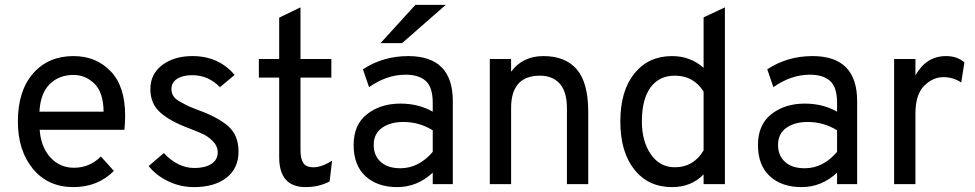

<svg xmlns="http://www.w3.org/2000/svg" viewBox="-20 -752 3983 784"><path d="M280 12Q176 12 114.5 -62.5Q53 -137 53 -256Q53 -381 115 -452Q177 -523 280 -523Q372 -523 431.5 -461.5Q491 -400 491 -280Q491 -252 488 -222H142Q147 -152 185.5 -109.5Q224 -67 282 -67Q346 -67 392 -113L445 -54Q379 12 280 12ZM141 -296H403Q402 -375 365.5 -410.5Q329 -446 280 -446Q221 -446 183 -408.5Q145 -371 141 -296Z M772 12Q717 12 667.5 -11.5Q618 -35 587 -74L649 -127Q706 -66 774 -66Q817 -66 843 -82.5Q869 -99 869 -131Q869 -155 850 -174.5Q831 -194 811 -203.5Q791 -213 752 -228Q674 -257 634 -293Q594 -329 594 -388Q594 -450 642.5 -486.5Q691 -523 766 -523Q873 -523 938 -446L878 -396Q831 -445 765 -445Q726 -445 703 -430Q680 -415 680 -388Q680 -373 687.5 -360.5Q695 -348 714.5 -337Q734 -326 745.5 -320.5Q757 -315 788 -303Q869 -274 911.5 -237Q954 -200 954 -133Q954 -65 905 -26.5Q856 12 772 12Z M1228 12Q1120 12 1120 -110V-435H1037V-511H1120V-680L1207 -722V-511H1333V-435H1207V-139Q1207 -105 1218 -87Q1229 -69 1260 -69Q1294 -69 1336 -96L1326 -11Q1282 12 1228 12Z M1534 -576 1676 -732H1800L1622 -576ZM1747 0V-47Q1684 12 1602 12Q1521 12 1472.5 -32.5Q1424 -77 1424 -160Q1424 -243 1479 -286Q1534 -329 1615 -329Q1689 -329 1747 -296V-332Q1747 -396 1718.5 -421.5Q1690 -447 1636 -447Q1559 -447 1487 -396L1462 -469Q1544 -523 1647 -523Q1829 -523 1829 -339V0ZM1615 -65Q1690 -65 1747 -132V-220Q1692 -254 1627 -254Q1574 -254 1540 -230Q1506 -206 1506 -160Q1506 -117 1534.5 -91Q1563 -65 1615 -65Z M2295 0V-309Q2295 -378 2265.5 -410.5Q2236 -443 2185 -443Q2067 -443 2067 -311V0H1980V-511H2067V-459Q2114 -523 2199 -523Q2289 -523 2335.5 -468.5Q2382 -414 2382 -294V0Z M2724 12Q2627 12 2570 -60Q2513 -132 2513 -256Q2513 -381 2570.5 -452Q2628 -523 2724 -523Q2799 -523 2853 -475V-681L2940 -722V0H2853V-40Q2803 12 2724 12ZM2736 -69Q2812 -69 2853 -138V-378Q2812 -443 2736 -443Q2671 -443 2636 -394.5Q2601 -346 2601 -256Q2601 -175 2637.5 -122Q2674 -69 2736 -69Z M3398 0V-47Q3335 12 3253 12Q3172 12 3123.5 -32.5Q3075 -77 3075 -160Q3075 -243 3130 -286Q3185 -329 3266 -329Q3340 -329 3398 -296V-332Q3398 -396 3369.5 -421.5Q3341 -447 3287 -447Q3210 -447 3138 -396L3113 -469Q3195 -523 3298 -523Q3480 -523 3480 -339V0ZM3266 -65Q3341 -65 3398 -132V-220Q3343 -254 3278 -254Q3225 -254 3191 -230Q3157 -206 3157 -160Q3157 -117 3185.5 -91Q3214 -65 3266 -65Z M3631 0V-511H3718V-444Q3762 -523 3843 -523Q3889 -523 3918 -497L3905 -415Q3873 -437 3832 -437Q3789 -437 3753.5 -401.5Q3718 -366 3718 -288V0Z"/></svg>

Font: Overpass
Style: Regular
Weight: 400
Designer: Delve Withrington, Thomas Jockin
Foundry: Delve Fonts
Version: Version 3.000;DELV;Overpass